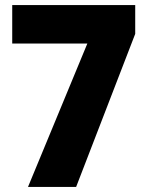

<svg xmlns="http://www.w3.org/2000/svg" viewBox="-20 -734 584 754"><path d="M90 0H279L511 -601V-714H28V-563H323Z"/></svg>

Font: Noto Sans Sinhala SemiCondensed Black
Style: Regular
Weight: 900
Width: 4
Designer: Jelle Bosma - Monotype Design Team
Foundry: Monotype Imaging Inc.
Version: Version 2.006